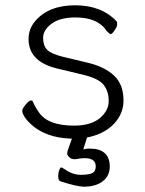

<svg xmlns="http://www.w3.org/2000/svg" viewBox="-20 -506 550 726"><path d="M245 18Q198 16 163 3Q128 -10 105.5 -29Q83 -48 73.5 -63Q64 -78 64 -86.5Q64 -95 77 -110.5Q90 -126 96.5 -126Q103 -126 104 -122Q113 -101 128 -80Q162 -31 260 -31Q323 -31 357 -59Q391 -87 391 -124Q391 -161 372 -185Q353 -209 296 -223L196 -247Q88 -273 88 -358Q88 -396 112 -425Q163 -486 264 -486Q365 -486 422 -424Q423 -421 423 -413.5Q423 -406 413.5 -391.5Q404 -377 398 -377Q394 -378 384 -388Q351 -440 266 -440Q206 -440 174.5 -416Q143 -392 143 -363Q143 -334 157.5 -318.5Q172 -303 215 -292L311 -269Q375 -254 411 -220.5Q447 -187 447 -126Q447 -87 424.5 -54.5Q402 -22 360 -2Q338 8 309 14L295 59Q307 56 312 56H322Q356 56 375.5 72.5Q395 89 395 124Q395 159 368.5 179.5Q342 200 296 200Q268 199 207 179Q200 174 200 160.5Q200 147 204 137.5Q208 128 210 127Q214 127 225 134Q254 155 285 155Q316 155 329 148.5Q342 142 342 123Q342 92 300 92Q286 92 266 96H261Q250 96 242 88.5Q234 81 234 74.5Q234 68 239 54.5Q244 41 252 18Z"/></svg>

Font: Moon Stars Kai T Light
Style: Regular
Weight: 300
Designer: GuiWonder
Version: Version 1.101